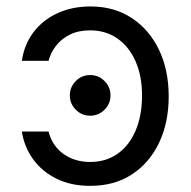

<svg xmlns="http://www.w3.org/2000/svg" viewBox="-20 -573 602 604"><path d="M263.7 11.7Q203.1 11.7 157.5 -11Q111.8 -33.7 84 -72.3Q56.2 -110.8 48.8 -159.2H132.8Q144 -114.7 179.2 -89.1Q214.4 -63.5 263.7 -63.5Q313.5 -63.5 350.1 -89.4Q386.7 -115.2 406.7 -162.4Q426.8 -209.5 426.8 -272.5Q426.8 -334.5 406.2 -380.6Q385.7 -426.8 349.1 -452.1Q312.5 -477.5 263.7 -477.5Q226.6 -477.5 199.7 -464.1Q172.9 -450.7 156 -428.7Q139.2 -406.7 132.8 -381.8H48.8Q56.2 -433.1 85.4 -471.7Q114.7 -510.3 160.9 -531.5Q207 -552.7 264.6 -552.7Q338.9 -552.7 394 -516.6Q449.2 -480.5 480 -416.7Q510.7 -353 510.7 -269.5Q510.7 -188 480.7 -124.5Q450.7 -61 395.5 -24.7Q340.3 11.7 263.7 11.7ZM263.7 -209Q237.3 -209 218.5 -227.8Q199.7 -246.6 199.7 -272.9Q199.7 -299.3 218.5 -318.1Q237.3 -336.9 263.7 -336.9Q290 -336.9 308.8 -318.1Q327.6 -299.3 327.6 -272.9Q327.6 -246.6 308.8 -227.8Q290 -209 263.7 -209Z"/></svg>

Font: Inter V
Style: 
Weight: 400
Designer: Rasmus Andersson
Foundry: rsms
Version: Version 4.000;git-a3f224843